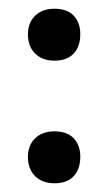

<svg xmlns="http://www.w3.org/2000/svg" viewBox="-20 -409 247 440"><path d="M105 11Q77 11 60.5 -5.3Q44 -21.6 44 -49.6Q44 -76 60.5 -92Q77 -108 104.7 -108Q134 -108 149 -92Q164 -76 164 -49.6Q164 -21.6 148.9 -5.3Q133.7 11 105 11ZM105 -270Q77 -270 60.5 -286.3Q44 -302.6 44 -330.6Q44 -357 60.5 -373Q77 -389 104.7 -389Q134 -389 149 -373Q164 -357 164 -330.6Q164 -302.6 148.9 -286.3Q133.7 -270 105 -270Z"/></svg>

Font: Cormorant Light
Style: Regular
Weight: 300
Designer: Christian Thalmann (Catharsis Fonts)
Foundry: Catharsis Fonts
Version: Version 4.000